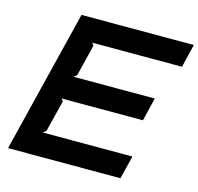

<svg xmlns="http://www.w3.org/2000/svg" viewBox="-115 -932 1087 1053"><g transform="rotate(15 429.0 -405.0)"><path d="M658 0H20L220 -810H858L826 -678H317L327 -664L283 -485L266 -471H727L695 -339H233L244 -325L199 -146L182 -132H691Z"/></g></svg>

Font: TypoPRO Sinkin Sans
Style: 600 SemiBold Italic
Weight: 600
Italic angle: -112°
Designer: Keith Bates
Foundry: K-Type
Version: Sinkin Sans (version 1.0)  by Keith Bates   •   © 2014   www